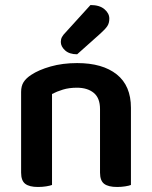

<svg xmlns="http://www.w3.org/2000/svg" viewBox="-20 -738 606 764"><path d="M501 -309V-2Q494 1 478.5 3.5Q463 6 446 6Q411 6 394.5 -6.5Q378 -19 378 -51V-304Q378 -348 353 -368.5Q328 -389 286 -389Q255 -389 230.5 -381.5Q206 -374 187 -364V-2Q179 1 164 3.5Q149 6 131 6Q97 6 80.5 -6.5Q64 -19 64 -51V-372Q64 -396 74 -411.5Q84 -427 104 -440Q134 -460 181.5 -473.5Q229 -487 287 -487Q388 -487 444.5 -442Q501 -397 501 -309ZM241 -609 340 -718Q376 -718 395.5 -701.5Q415 -685 415 -664Q415 -646 407 -634Q399 -622 380 -605L287 -522Q256 -522 239 -537.5Q222 -553 222 -571Q222 -582 226.5 -590.5Q231 -599 241 -609Z"/></svg>

Font: Baloo Bhaijaan 2 SemiBold
Style: Regular
Weight: 600
Designer: Sanskriti Dholi, Noopur Datye and Ek Type
Foundry: Ek Type
Version: Version 1.700